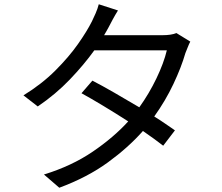

<svg xmlns="http://www.w3.org/2000/svg" viewBox="-20 -836 1040 900"><path d="M807 -681 872 -641Q866 -630 860 -614.5Q854 -599 849 -587Q830 -521 793 -442.5Q756 -364 703 -290Q732 -272 756.5 -255Q781 -238 800 -225L745 -153Q708 -182 650 -222Q582 -145 486 -75Q390 -5 258 44L186 -18Q316 -58 414.5 -125Q513 -192 581 -267Q522 -305 463 -340.5Q404 -376 362 -399L413 -458Q456 -436 515 -402Q574 -368 633 -333Q679 -397 713.5 -469Q748 -541 762 -600H422Q374 -533 307.5 -463.5Q241 -394 157 -337L90 -389Q176 -442 239.5 -505.5Q303 -569 345.5 -629.5Q388 -690 411 -736Q418 -750 428 -773Q438 -796 443 -816L533 -787Q521 -768 508.5 -745Q496 -722 489 -708Q484 -699 479 -690Q474 -681 468 -671H741Q783 -671 807 -681Z"/></svg>

Font: Noto IKEA Simplified Chinese
Style: Regular
Weight: 400
Designer: Monotype Design Team
Foundry: Monotype Imaging Inc.
Version: Version 1.100